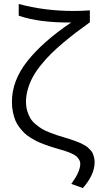

<svg xmlns="http://www.w3.org/2000/svg" viewBox="-20 -746 526 966"><path d="M40 -233.9Q40 -340.3 117.7 -438.5Q195.3 -536.6 337.9 -632.8Q178.2 -631.3 74.2 -667V-726.1Q202.6 -690.9 350.1 -690.9Q391.6 -690.9 432.1 -693.8V-633.8Q393.1 -606 363 -583Q333 -560.1 298.1 -530.8Q263.2 -501.5 237.3 -475.8Q211.4 -450.2 186.5 -419.4Q161.6 -388.7 145.8 -359.9Q129.9 -331.1 120.4 -298.6Q110.8 -266.1 110.8 -233.9Q110.8 -209 117.2 -187.5Q123.5 -166 133.1 -150.4Q142.6 -134.8 159.4 -120.8Q176.3 -106.9 190.4 -98.1Q204.6 -89.4 228 -80.1Q251.5 -70.8 266.8 -65.9Q282.2 -61 308.1 -53.2Q326.2 -47.4 333.7 -45.2Q341.3 -43 357.4 -37.1Q373.5 -31.2 380.9 -27.8Q388.2 -24.4 401.1 -17.8Q414.1 -11.2 420.2 -5.6Q426.3 0 434.6 8.5Q442.9 17.1 446.5 25.6Q450.2 34.2 453.1 45.7Q456.1 57.1 456.1 69.8Q456.1 132.8 397 200.2L338.9 179.2Q353 158.7 361.3 145.3Q369.6 131.8 376.7 113.3Q383.8 94.7 383.8 79.1Q383.8 66.4 377.4 56.2Q371.1 45.9 362.8 39.1Q354.5 32.2 337.4 24.9Q320.3 17.6 307.9 13.7Q295.4 9.8 272 2.9Q250 -3.4 237.1 -7.6Q224.1 -11.7 202.1 -19.8Q180.2 -27.8 166.5 -34.7Q152.8 -41.5 134 -53Q115.2 -64.5 103.3 -76.2Q91.3 -87.9 78.1 -104.7Q64.9 -121.6 57.4 -140.1Q49.8 -158.7 44.9 -182.6Q40 -206.5 40 -233.9Z"/></svg>

Font: LT Superior
Style: Regular
Weight: 400
Designer: Daniel Lyons
Foundry: LyonsType
Version: Version 1.000